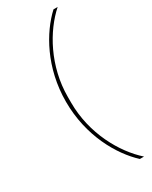

<svg xmlns="http://www.w3.org/2000/svg" viewBox="-230 -810 791 998"><g transform="rotate(-30 166.0 -311.0)"><path d="M105 -311C105 -107 197 53 289 138H314C216 51 126 -109 126 -294V-328C126 -513 216 -673 314 -760H289C197 -675 105 -515 105 -311Z"/></g></svg>

Font: IBM Plex Devanagari Thin
Style: Regular
Weight: 100
Designer: Mike Abbink, Paul van der Laan, Pieter van Rosmalen, Erin McLaughlin
Foundry: Bold Monday
Version: Version 1.0